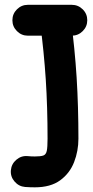

<svg xmlns="http://www.w3.org/2000/svg" viewBox="-20 -728 392 805"><path d="M32 -643.1Q32 -616.6 51.1 -597.5Q70.2 -578.4 96.7 -578.4H280.8Q307.7 -578.4 326.8 -597.5Q345.9 -616.6 345.9 -643.1Q345.9 -670 326.8 -688.9Q307.7 -707.8 280.8 -707.8H96.7Q70.2 -707.8 51.1 -688.9Q32 -670 32 -643.1ZM203.7 -706.4Q177.2 -703 160.9 -681.5Q144.7 -659.9 148.1 -633.4Q164.3 -510.7 171.9 -394.8Q179.4 -278.8 179.4 -146.5Q179.4 -111 176.1 -95.3Q172.7 -79.6 161.3 -75.8Q149.8 -72 126 -72Q110.6 -72 95.7 -73.5Q69.2 -75.8 48.6 -58.3Q28 -40.9 25.6 -14Q23.3 12.5 41 33Q58.6 53.6 85.1 55.9Q106 57.4 126 57.4Q192.1 57.4 232.4 27.9Q272.6 -1.6 290.7 -48.3Q308.8 -95.1 308.8 -146.5Q308.8 -282.2 301.3 -403.1Q293.7 -523.9 276.7 -650.8Q273.3 -677.2 251.8 -693.5Q230.2 -709.8 203.7 -706.4Z"/></svg>

Font: Mikhak VF
Style: Regular
Weight: 100
Designer: Amin Abedi
Version: Version 3.001